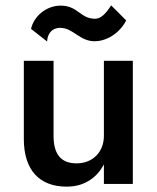

<svg xmlns="http://www.w3.org/2000/svg" viewBox="-20 -687 585 717"><path d="M96 -579 156 -532C156 -548 165 -583 205 -583C253 -583 277 -533 333 -533C388 -533 435 -575 451 -611L395 -667C375 -635 356 -617 335 -617C279 -617 272 -666 206 -666C154 -666 106 -627 96 -579ZM368 0H476V-460H368V-180C368 -119 326 -77 266 -77C206 -77 180 -113 180 -180V-460H69V-168C69 -51 128 10 229 10C264 10 293 1 318 -16C339 -30 355 -49 368 -73Z"/></svg>

Font: Jost Medium
Style: Regular
Weight: 500
Version: Version 3.710